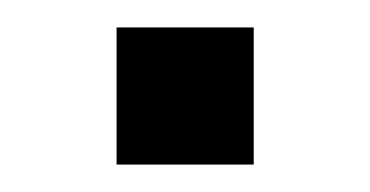

<svg xmlns="http://www.w3.org/2000/svg" viewBox="-20 -380 270 140"><path d="M65 -260V-360H165V-260Z"/></svg>

Font: Share
Style: Regular
Weight: 400
Designer: Ralph du Carrois
Version: Version 1.002